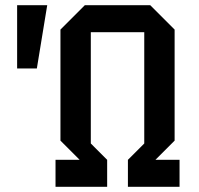

<svg xmlns="http://www.w3.org/2000/svg" viewBox="-20 -720 768 740"><path d="M46 -456V-700H162L122 -456ZM194 0V-104H287L213 -178V-606L307 -700H559L653 -606V-178L579 -104H672V0H473V-104L536 -167V-596H330V-167L393 -104V0Z"/></svg>

Font: Tektur SemiCondensed Medium
Style: Regular
Weight: 500
Width: 4
Designer: Adam Jagosz
Foundry: Adam Jagosz
Version: Version 1.005;gftools[0.9.30]